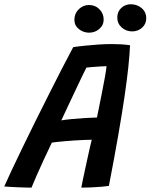

<svg xmlns="http://www.w3.org/2000/svg" viewBox="-62 -874 707 902"><path d="M86 7.5Q75.5 7.5 58.5 7Q41.5 6.5 22.5 5.8Q3.5 5 -13.8 4Q-31 3 -42 2Q-30 -25.5 -7.8 -72.8Q14.5 -120 43.2 -179.5Q72 -239 104.2 -304Q136.5 -369 168.8 -433Q201 -497 230.2 -553.8Q259.5 -610.5 282 -652.5Q308 -656.5 338.2 -659.5Q368.5 -662.5 400.2 -664.8Q432 -667 462.5 -667Q484.5 -667 506.5 -665.8Q528.5 -664.5 549 -661.5Q547 -617.5 540.8 -558Q534.5 -498.5 522.8 -418.8Q511 -339 493 -235.5Q475 -132 449.5 -0.5Q435.5 1.5 412.5 3.5Q389.5 5.5 364.5 6.5Q339.5 7.5 320 7.5Q322.5 -7 327.2 -29Q332 -51 337.5 -77Q343 -103 348.8 -129.2Q354.5 -155.5 359.8 -178.8Q365 -202 369 -217.5Q353 -217.5 331.2 -216.5Q309.5 -215.5 285.8 -214Q262 -212.5 240.8 -210.5Q219.5 -208.5 203.5 -206.8Q187.5 -205 181.5 -204Q162.5 -164.5 143.8 -124Q125 -83.5 110 -49.2Q95 -15 86 7.5ZM226 -308.5Q243 -311.5 273.5 -314.5Q304 -317.5 337 -319.5Q370 -321.5 393.5 -322Q396.5 -336 403 -368.5Q409.5 -401 417.2 -439.8Q425 -478.5 431 -512.2Q437 -546 438.5 -563Q428.5 -563 408.8 -561.8Q389 -560.5 370.2 -559Q351.5 -557.5 344 -556.5Q337 -543.5 324.5 -517.2Q312 -491 295.8 -456.8Q279.5 -422.5 261.5 -384.2Q243.5 -346 226 -308.5ZM356.5 -720.5Q330 -720.5 308.8 -737.2Q287.5 -754 287.5 -781Q287.5 -810.5 308 -830.5Q328.5 -850.5 356 -850.5Q385.5 -850.5 405.2 -830.5Q425 -810.5 425 -782Q425 -755.5 404.5 -738Q384 -720.5 356.5 -720.5ZM558.5 -726.5Q530.5 -726.5 509.8 -745Q489 -763.5 489 -791.5Q489 -819 507.5 -836.5Q526 -854 552.5 -854Q582 -854 603.5 -835.8Q625 -817.5 625 -788.5Q625 -769.5 615.5 -755.5Q606 -741.5 591 -734Q576 -726.5 558.5 -726.5Z"/></svg>

Font: Grandstander Thin Medium
Style: Italic
Weight: 500
Italic angle: -15°
Version: Version 1.200